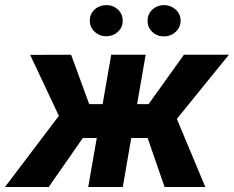

<svg xmlns="http://www.w3.org/2000/svg" viewBox="-57 -747 935 767"><path d="M532.7 -195.8H467.3L433.6 0H295.4L329.6 -195.8H273.9L137.7 0H-37.1L178.2 -284.2L63.5 -527.8L227.1 -528.3L299.3 -331.1H353L387.2 -528.3H524.9L490.7 -331.1H536.6L677.7 -528.3H857.4L649.4 -272L763.2 0H600.6ZM301.8 -662.6Q300.8 -689 319.3 -707.3Q337.9 -725.6 365.7 -726.6Q393.1 -727.5 413.1 -709.7Q433.1 -691.9 433.1 -665.5Q434.1 -639.6 415.3 -621.3Q396.5 -603 369.1 -602.1Q343.3 -601.1 323 -618.4Q302.7 -635.7 301.8 -662.6ZM532.7 -662.6Q531.7 -689 550.3 -707.3Q568.8 -725.6 596.2 -726.6Q622.1 -727.5 642.8 -710.4Q663.6 -693.4 664.6 -665.5Q664.6 -639.2 646 -620.8Q627.4 -602.5 600.1 -601.6Q572.8 -600.6 552.7 -618.4Q532.7 -636.2 532.7 -662.6Z"/></svg>

Font: RobotoInd
Style: Bold Italic
Weight: 700
Italic angle: -12°
Designer: Google
Version: Version 2.001150; 2014